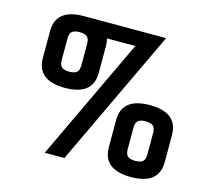

<svg xmlns="http://www.w3.org/2000/svg" viewBox="-103 -834 1054 962"><g transform="rotate(15 424.0 -353.0)"><path d="M269 -471V-582Q269 -609 256.5 -619Q244 -629 218 -629Q192 -629 179.5 -619Q167 -609 167 -582V-471Q167 -444 179.5 -434Q192 -424 218 -424Q244 -424 256.5 -434Q269 -444 269 -471ZM798 -250V-111Q798 6 653 6Q508 6 508 -111V-250Q508 -367 653 -367Q798 -367 798 -250ZM704 -125V-236Q704 -263 691.5 -273Q679 -283 653 -283Q627 -283 614.5 -273Q602 -263 602 -236V-125Q602 -98 614.5 -88Q627 -78 653 -78Q679 -78 691.5 -88Q704 -98 704 -125ZM363 -596V-457Q363 -340 218 -340Q73 -340 73 -457V-596Q73 -712 218 -712H644L307 0H205L505 -634H358Q363 -616 363 -596Z"/></g></svg>

Font: Viga
Style: Regular
Weight: 400
Designer: Oscar Yáñez
Foundry: Fontstage
Version: Version 1.001